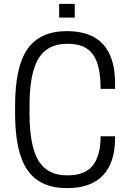

<svg xmlns="http://www.w3.org/2000/svg" viewBox="-20 -950 658 981"><path d="M130.9 -370.1Q130.9 -204.6 176.5 -129.4Q222.2 -54.2 320.8 -54.2H328.1Q414.1 -54.2 454.1 -104.5Q494.1 -154.8 494.1 -253.9H567.9V-244.1Q567.9 -119.6 506.3 -54.2Q444.8 11.2 321.8 11.2Q186 11.2 121.6 -79.3Q57.1 -169.9 57.1 -370.1V-410.2Q57.1 -610.4 121.3 -700.7Q185.5 -791 321.8 -791Q567.9 -791 567.9 -523.9V-496.1H494.1Q494.1 -617.2 455.1 -671.6Q416 -726.1 328.1 -726.1H320.8Q222.7 -726.1 176.8 -650.9Q130.9 -575.7 130.9 -410.2ZM361.8 -930.2V-859.9H282.2V-930.2Z"/></svg>

Font: Cooper Hewitt
Style: Book
Weight: 705
Designer: Village Type and Design LLC
Foundry: Cooper Hewitt Smithsonian Design Museum
Version: 1.000